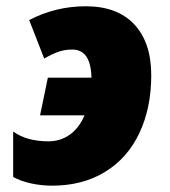

<svg xmlns="http://www.w3.org/2000/svg" viewBox="-20 -583 544 613"><path d="M253.9 -563Q354.5 -563 408.7 -505.1Q462.9 -447.3 462.9 -342.8Q462.9 -238.3 425 -158.2Q387.2 -78.1 315.4 -34.2Q243.7 9.8 146 9.8Q112.8 9.8 79.6 2.7Q46.4 -4.4 22 -18.1V-163.1Q65.4 -131.8 134.8 -131.8Q172.4 -131.8 202.1 -152.6Q231.9 -173.3 250 -214.8H107.9L132.8 -335H272Q270 -424.8 210.9 -424.8Q186 -424.8 165.3 -417.2Q144.5 -409.7 121.1 -396L73.2 -519Q157.7 -563 253.9 -563Z"/></svg>

Font: Open Sans Extrabold
Style: Italic
Weight: 800
Italic angle: -12°
Foundry: Ascender Corporation
Version: Version 1.10